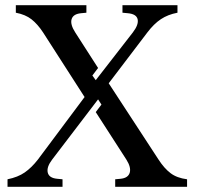

<svg xmlns="http://www.w3.org/2000/svg" viewBox="-20 -720 760 740"><path d="M221 -29V0H9V-29Q49 -37 75.5 -55.5Q102 -74 126 -105L306 -346L146 -595Q125 -627 101.5 -645.5Q78 -664 41 -671V-700H313V-671L292 -669Q262 -666 256 -646Q250 -626 270 -595L358 -458L336 -429L349 -411L492 -595Q515 -625 510.5 -645.5Q506 -666 473 -669L452 -671V-700H664V-671Q627 -664 600 -646Q573 -628 548 -595L399 -399L591 -105Q613 -71 637.5 -52.5Q662 -34 701 -29V0H424V-29L445 -31Q474 -34 480 -54.5Q486 -75 467 -105L349 -288L371 -317L358 -337L181 -105Q159 -76 164 -55Q169 -34 200 -31Z"/></svg>

Font: Redaction
Style: Regular
Weight: 400
Designer: Jeremy Mickel / Forest Young
Foundry: MCKL
Version: Version 2.001; Redaction